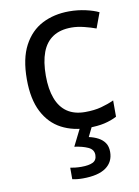

<svg xmlns="http://www.w3.org/2000/svg" viewBox="-88 -605 656 904"><g transform="rotate(-10 240.0 -153.0)"><path d="M300 10Q229 10 173.5 -19Q118 -48 86.5 -109Q55 -170 55 -265Q55 -364 88 -426Q121 -488 177.5 -517Q234 -546 306 -546Q347 -546 385 -537.5Q423 -529 447 -517L420 -444Q396 -453 364 -461Q332 -469 304 -469Q250 -469 215 -446Q180 -423 163 -378Q146 -333 146 -266Q146 -202 163 -157Q180 -112 214 -89Q248 -66 299 -66Q343 -66 376.5 -75Q410 -84 438 -97V-19Q411 -5 378.5 2.5Q346 10 300 10ZM382 139Q382 187 345 213.5Q308 240 234 240Q219 240 205.5 238.5Q192 237 184 235V180Q193 182 208 183.5Q223 185 237 185Q273 185 292 175.5Q311 166 311 141Q311 115 284.5 103Q258 91 220 86L263 0H321L295 53Q319 58 339 68.5Q359 79 370.5 96Q382 113 382 139Z"/></g></svg>

Font: Noto Sans Telugu
Style: Regular
Weight: 400
Designer: Jelle Bosma - Monotype Design Team
Foundry: Monotype Imaging Inc.
Version: Version 2.003